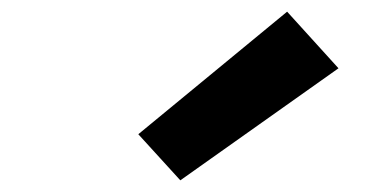

<svg xmlns="http://www.w3.org/2000/svg" viewBox="-20 -849 640 329"><path d="M289 -540 217 -619 472 -829 560 -732Z"/></svg>

Font: Iosevka Curly Slab XBdExObl
Style: Regular
Weight: 800
Width: 7
Italic angle: -9°
Monospace: yes
Designer: Belleve Invis
Foundry: Belleve Invis
Version: Version 11.1.0; ttfautohint (v1.8.3)